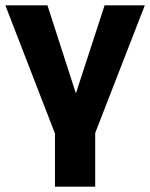

<svg xmlns="http://www.w3.org/2000/svg" viewBox="-30 -516 560 716"><path d="M175 180V-18L-10 -496H147L262 -140H244L360 -496H510L325 -20V180Z"/></svg>

Font: Nunito Sans 10pt SemiCondensed ExtraBold
Style: Regular
Weight: 800
Width: 4
Designer: Vernon Adams
Foundry: Vernon Adams
Version: Version 3.101;gftools[0.9.27]